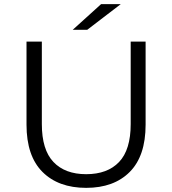

<svg xmlns="http://www.w3.org/2000/svg" viewBox="-20 -901 832 927"><path d="M396 6Q262 6 185 -71Q108 -148 108 -299V-700H182V-302Q182 -178 238 -119Q294 -60 396 -60Q499 -60 555 -119Q611 -178 611 -302V-700H683V-299Q683 -148 606.5 -71Q530 6 396 6ZM331 -757 468 -881H563L401 -757Z"/></svg>

Font: Montserrat
Style: Regular
Weight: 400
Designer: Julieta Ulanovsky
Foundry: Julieta Ulanovsky
Version: Version 9.000; ttfautohint (v1.8.4.7-5d5b)